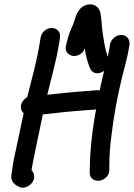

<svg xmlns="http://www.w3.org/2000/svg" viewBox="-20 -807 613 879"><path d="M367.6 -585.4C372 -559.2 378.4 -530.7 386.9 -508.2L391.9 -494.9C414 -441.7 496.6 -489.6 476.5 -538.1L471.7 -550.5C461.1 -581.9 453.2 -631.1 447.9 -672.6C445.5 -695.7 444 -727 439.3 -749.5C435.7 -767.4 418.8 -789.7 387 -786.9C341.6 -781.1 327.7 -737.8 321.6 -714.9C314.4 -689.5 298.7 -664.8 290.4 -631.3L282.3 -598.7C273.8 -568.7 297.4 -552 316.3 -550.7C332.8 -549.5 359.1 -558.4 367.6 -585.4ZM483.6 -602 481.3 -587C475.8 -552.3 463.1 -509.4 452 -463.6C436.1 -398.3 428.2 -346.7 415 -279.7C400.1 -195.7 391.5 -104.2 391 -36.3L390.8 -16.6C389.9 13.6 417.8 23.5 437.6 19.9C456.3 16.5 482 -1.7 480.4 -30.7L480.5 -49.8C480.5 -86.1 483.3 -135.5 489.9 -183.8C500.5 -277 518.3 -369.1 539.7 -456.8C550.5 -501 563.9 -546.6 570.3 -587L572.7 -602C576.5 -626.8 559.5 -647 534.7 -647C508.7 -647 487.3 -625 483.6 -602ZM88.2 -288.5C76.5 -236 64.9 -173.9 53.9 -126.4C48.2 -96.6 40.2 -70.8 37.5 -41.1L32.3 -8C26.6 28.2 54.1 42.1 68.2 48.8C91.1 59.8 119.7 43.2 130.5 23.8C143 1.4 134.2 -18.4 124.3 -27.3L126.8 -43C127.9 -50.3 129.9 -60.7 132.6 -73.8C146.4 -140.5 160.7 -211.6 176.2 -283.1C199.9 -285.4 227.1 -288.4 249.9 -291.2C289.5 -296.2 336.5 -298.9 380.6 -303.1L412.5 -305C412.9 -305.1 413.6 -305.1 414.1 -305.2C473.9 -312.5 476.9 -400.9 419.2 -393.9L387.5 -390.9C322.7 -386.8 260.2 -380.2 196.5 -373.2C214.6 -450.4 237.9 -527.1 251.4 -613L254.8 -635C258.9 -661 239.8 -679 216.8 -679C192.5 -679 169.7 -659.3 165.8 -635L162.4 -613C148.8 -526.3 125.9 -448.6 104.5 -362C93.4 -356.2 78.8 -342 75.9 -324C73.6 -309 78.8 -296.8 88.2 -288.5Z"/></svg>

Font: Just Breathe
Style: BdObl3
Weight: 400
Foundry: Cannot Into Space Fonts
Version: Version 0.72